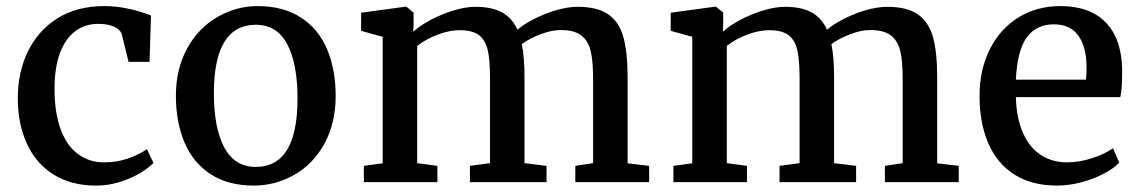

<svg xmlns="http://www.w3.org/2000/svg" viewBox="-20 -590 3695 622"><path d="M469.2 -540 464.4 -389.6H396.5L374 -481Q367.2 -496.6 347.2 -504.6Q327.1 -512.7 298.3 -512.7Q255.4 -512.7 223.6 -488.8Q191.9 -464.8 174.3 -418.5Q156.7 -371.1 156.7 -301.8Q156.7 -223.1 177.2 -169.2Q197.8 -115.2 234.9 -89.4Q270.5 -64 316.4 -64Q356.9 -64 392.8 -75.9Q428.7 -87.9 456.1 -106.9L477.1 -62Q458.5 -43.5 429.2 -26.6Q399.9 -9.8 364.7 0.5Q329.1 11.2 291.5 11.2Q210.4 11.2 153.1 -24.9Q95.7 -61 66.4 -126Q37.6 -190.4 37.6 -270.5Q37.6 -355.5 70.3 -423.1Q103 -490.7 165.5 -530.3Q229 -570.3 318.8 -570.3Q388.7 -570.3 469.2 -540Z M1040 -429.7Q1067.4 -363.3 1067.4 -279.3Q1067.4 -190.9 1031 -124.5Q994.6 -58.1 932.1 -22.9Q871.6 11.2 802.2 11.2Q719.2 11.2 662.4 -25.6Q605.5 -62.5 577.1 -129.9Q549.8 -195.8 549.8 -279.8Q549.8 -366.7 586.4 -433.3Q623 -500 685.5 -535.6Q746.6 -570.3 814.5 -570.3Q897.5 -570.3 954.6 -533.4Q1011.7 -496.6 1040 -429.7ZM808.6 -509.8Q741.2 -509.8 707 -454.3Q672.9 -398.9 672.9 -288.6Q672.9 -175.3 706.5 -112.3Q740.2 -49.3 808.6 -49.3Q943.8 -49.3 943.8 -270.5Q943.8 -384.3 910.4 -447Q877 -509.8 808.6 -509.8Z M1219.7 -61V-470.7L1149.9 -490.2V-548.8L1293.9 -568.4H1296.4L1319.8 -549.3V-509.8L1318.8 -487.3Q1340.8 -507.3 1376 -525.9Q1411.1 -544.4 1449.7 -556.2Q1488.3 -567.9 1520 -567.9Q1573.7 -567.9 1606.4 -549.8Q1639.2 -531.7 1656.2 -493.7Q1675.8 -510.7 1709.5 -528.1Q1743.2 -545.4 1780.3 -556.6Q1819.3 -567.9 1851.1 -567.9Q1914.1 -567.9 1949.2 -544.4Q1984.4 -521 1999 -471.7Q2013.2 -421.9 2013.2 -338.9V-61L2083 -52.7V0H1843.8V-52.7L1901.4 -61.5V-335.4Q1901.4 -395 1892.8 -427.5Q1884.3 -460 1861.8 -476.1Q1839.4 -492.7 1795.9 -492.7Q1767.6 -492.7 1732.4 -479.5Q1697.3 -466.3 1670.4 -447.3Q1679.2 -405.8 1679.2 -337.4V-61.5L1750.5 -52.7V0H1502.4V-52.7L1567.4 -61.5V-337.9Q1567.4 -397.5 1559.8 -428.7Q1552.2 -460 1531.7 -476.1Q1510.3 -492.2 1469.2 -492.2Q1436 -492.2 1398.2 -478Q1360.4 -463.9 1331.5 -441.4V-61.5L1397 -52.7V0H1158.7V-52.7Z M2222.7 -61V-470.7L2152.8 -490.2V-548.8L2296.9 -568.4H2299.3L2322.8 -549.3V-509.8L2321.8 -487.3Q2343.8 -507.3 2378.9 -525.9Q2414.1 -544.4 2452.6 -556.2Q2491.2 -567.9 2522.9 -567.9Q2576.7 -567.9 2609.4 -549.8Q2642.1 -531.7 2659.2 -493.7Q2678.7 -510.7 2712.4 -528.1Q2746.1 -545.4 2783.2 -556.6Q2822.3 -567.9 2854 -567.9Q2917 -567.9 2952.1 -544.4Q2987.3 -521 3002 -471.7Q3016.1 -421.9 3016.1 -338.9V-61L3085.9 -52.7V0H2846.7V-52.7L2904.3 -61.5V-335.4Q2904.3 -395 2895.8 -427.5Q2887.2 -460 2864.7 -476.1Q2842.3 -492.7 2798.8 -492.7Q2770.5 -492.7 2735.4 -479.5Q2700.2 -466.3 2673.3 -447.3Q2682.1 -405.8 2682.1 -337.4V-61.5L2753.4 -52.7V0H2505.4V-52.7L2570.3 -61.5V-337.9Q2570.3 -397.5 2562.7 -428.7Q2555.2 -460 2534.7 -476.1Q2513.2 -492.2 2472.2 -492.2Q2439 -492.2 2401.1 -478Q2363.3 -463.9 2334.5 -441.4V-61.5L2399.9 -52.7V0H2161.6V-52.7Z M3280.3 -534.2Q3339.8 -570.3 3415.5 -570.3Q3509.3 -570.3 3560.5 -519Q3611.8 -467.8 3615.2 -371.1V-353.5Q3615.2 -302.7 3609.4 -275.4H3271Q3272.9 -205.6 3294.9 -157.5Q3316.9 -109.4 3354.5 -86.4Q3390.6 -64 3437 -64Q3475.6 -64 3518.1 -77.6Q3560.5 -91.3 3585.4 -109.9L3606 -63Q3586.9 -43.5 3554.4 -26.6Q3522 -9.8 3482.9 0.5Q3443.4 11.2 3403.8 11.2Q3322.8 11.2 3266.1 -24.7Q3209.5 -60.5 3181.2 -127Q3153.3 -192.4 3153.3 -278.8Q3153.3 -364.3 3186.8 -430.7Q3220.2 -497.1 3280.3 -534.2ZM3498 -332Q3500 -347.7 3500 -374Q3499.5 -438.5 3473.1 -474.9Q3446.8 -511.2 3394 -511.2Q3337.4 -511.2 3306.4 -469Q3275.4 -426.8 3271 -332Z"/></svg>

Font: Merriweather
Style: Regular
Weight: 400
Designer: Eben Sorkin
Foundry: Eben Sorkin
Version: Version 1.584; ttfautohint (v1.8.1)